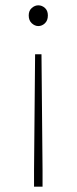

<svg xmlns="http://www.w3.org/2000/svg" viewBox="-20 -510 288 722"><path d="M108 192V130L112 -306H136L140 130V192ZM124 -412Q111 -412 99.5 -422.5Q88 -433 88 -452Q88 -470 99.5 -480Q111 -490 124 -490Q138 -490 149 -480Q160 -470 160 -452Q160 -433 149 -422.5Q138 -412 124 -412Z"/></svg>

Font: Mada ExtraLight
Style: Regular
Weight: 250
Designer: Khaled Hosny
Version: Version 1.5